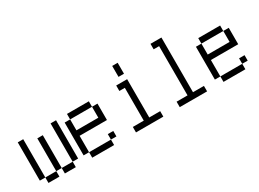

<svg xmlns="http://www.w3.org/2000/svg" viewBox="-32 -1294 2564 1900"><g transform="rotate(-30 1250.0 -344.0)"><path d="M125 -62.5V0H250V-62.5ZM125 -62.5V-500H62.5V-62.5ZM250 -62.5H312.5V0H437.5V-62.5H312.5Q312.5 -62.5 312.5 -437.5H250Q250 -437.5 250 -62.5ZM437.5 -62.5H500V-500H437.5Z M937.5 -62.5V-125H875V-62.5H625V0H875V-62.5ZM625 -62.5V-250H937.5V-437.5H875Q875 -437.5 875 -312.5H625Q625 -312.5 625 -437.5H562.5Q562.5 -437.5 562.5 -62.5ZM625 -437.5H875V-500H625Z M1437.5 0V-62.5H1312.5V-500H1187.5V-437.5H1250Q1250 -437.5 1250 -62.5H1125V0ZM1250 -687.5Q1250 -687.5 1250 -562.5H1312.5Q1312.5 -562.5 1312.5 -687.5Z M1937.5 0V-62.5H1812.5Q1812.5 -62.5 1812.5 -687.5H1687.5V-625H1750V-62.5H1625V0Z M2437.5 -62.5V-125H2375V-62.5H2125V0H2375V-62.5ZM2125 -62.5V-250H2437.5V-437.5H2375Q2375 -437.5 2375 -312.5H2125Q2125 -312.5 2125 -437.5H2062.5Q2062.5 -437.5 2062.5 -62.5ZM2125 -437.5H2375V-500H2125Z"/></g></svg>

Font: UnifontExMono
Style: Regular
Weight: 500
Version: Version 15.0.06